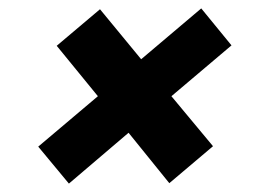

<svg xmlns="http://www.w3.org/2000/svg" viewBox="-20 -518 628 457"><path d="M144 -81 71 -169 213 -289 115 -409 218 -496 316 -377 459 -498 531 -410 388 -289 487 -170 383 -82 286 -202Z"/></svg>

Font: DM Sans 18pt Black
Style: Italic
Weight: 900
Italic angle: -10°
Designer: Colophon Foundry, Jonny Pinhorn
Foundry: Colophon Foundry
Version: Version 4.004;gftools[0.9.30]